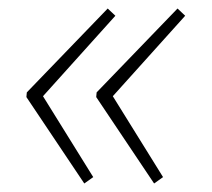

<svg xmlns="http://www.w3.org/2000/svg" viewBox="-20 -475 498 451"><path d="M251 -438 81 -249 199 -59 178 -44 42 -247 43 -258 233 -455ZM415 -438 245 -249 363 -59 342 -44 206 -247 207 -258 397 -455Z"/></svg>

Font: Exo 2.0 Extra Light
Style: Italic
Weight: 250
Italic angle: -8°
Designer: Natanael Gama
Version: Version 1.001;PS 001.001;hotconv 1.0.70;makeotf.lib2.5.58329